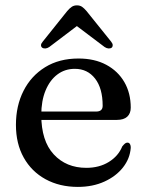

<svg xmlns="http://www.w3.org/2000/svg" viewBox="-20 -704 560 735"><path d="M480.5 -292Q480.5 -269.5 467 -257.2Q453.5 -245 427.5 -245H108V-277H348Q373 -277 373 -299Q373 -366 344 -403.2Q315 -440.5 266.5 -440.5Q228.5 -440.5 199.8 -419Q171 -397.5 154.5 -357.8Q138 -318 138 -264Q138 -164.5 185.8 -113Q233.5 -61.5 310.5 -61.5Q360 -61.5 396.5 -84Q433 -106.5 448 -143.5Q454.5 -151.5 458.8 -154.8Q463 -158 468 -158Q474.5 -158 477.8 -152Q481 -146 480.5 -138Q477.5 -97 450.8 -63Q424 -29 379.5 -8.8Q335 11.5 278 11.5Q208 11.5 154.2 -18Q100.5 -47.5 70.8 -100.8Q41 -154 41 -226Q41 -299 70 -356.2Q99 -413.5 152.8 -446.8Q206.5 -480 280.5 -480Q342 -480 386.8 -456Q431.5 -432 456 -389.8Q480.5 -347.5 480.5 -292ZM294.5 -619.5H254L380.5 -524Q388 -519 395.2 -518.5Q402.5 -518 407.5 -521.5Q411.5 -525 411.5 -531Q411.5 -537 405.5 -544.5L311 -662Q302 -672.5 294 -678Q286 -683.5 274.5 -683.5Q263 -683.5 254.8 -678Q246.5 -672.5 237.5 -662L143.5 -544.5Q137 -537 137 -531Q137 -525 141.5 -521.5Q146.5 -518 153.8 -518.5Q161 -519 168.5 -524Z"/></svg>

Font: Fraunces Wonky
Style: Regular
Weight: 400
Version: Version 1.000;[b76b70a41]